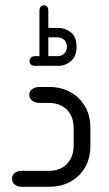

<svg xmlns="http://www.w3.org/2000/svg" viewBox="-20 -715 419 735"><path d="M131 -500V-674Q131 -684 136 -689.5Q141 -695 148 -695Q156 -695 160.5 -689.5Q165 -684 165 -674V-608H204Q230 -608 251.5 -591Q273 -574 273 -536Q273 -499 251.5 -481Q230 -463 204 -463H114Q104 -463 98.5 -468Q93 -473 93 -481Q93 -489 98.5 -494.5Q104 -500 114 -500ZM165 -572V-500H200Q214 -500 225 -509Q236 -518 236 -536Q236 -554 225 -563Q214 -572 200 -572ZM168 0H64Q47 0 36.5 -8.5Q26 -17 26 -31Q26 -45 36.5 -53Q47 -61 64 -61H168Q195 -61 216 -72Q237 -83 249.5 -105Q262 -127 262 -158V-223Q262 -256 249.5 -277.5Q237 -299 216 -310Q195 -321 168 -321H131Q114 -321 103 -330Q92 -339 92 -352Q92 -365 103 -373.5Q114 -382 131 -382H168Q215 -382 250.5 -362Q286 -342 306 -307Q326 -272 326 -226V-156Q326 -110 306 -75Q286 -40 250.5 -20Q215 0 168 0Z"/></svg>

Font: Beiruti
Style: Regular
Weight: 400
Version: Version 1.00